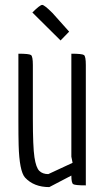

<svg xmlns="http://www.w3.org/2000/svg" viewBox="-20 -756 425 783"><path d="M55 -271V-537Q99 -537 106.5 -531.5Q114 -526 114 -491V-273Q114 -157 120.5 -114.5Q127 -72 140.5 -59Q154 -46 177 -46L276 -92L271 -117V-537Q315 -537 322.5 -531.5Q330 -526 330 -491V0Q286 0 278.5 -5Q271 -10 271 -40L181 7Q118 7 82 -32Q59 -58 56 -164Q55 -197 55 -271ZM112 -705Q143 -736 152 -736Q161 -736 194 -703L262 -627L227 -591Z"/></svg>

Font: Economica
Style: Regular
Weight: 400
Designer: Vicente Lamonaca
Foundry: Vicente Lamonaca
Version: Version 1.101